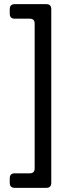

<svg xmlns="http://www.w3.org/2000/svg" viewBox="-20 -765 355 925"><path d="M51 140Q27 140 27 116V94Q27 70 51 70H123Q147 70 147 46V-651Q147 -675 123 -675H51Q27 -675 27 -699V-721Q27 -745 51 -745H203Q227 -745 227 -721V116Q227 140 203 140Z"/></svg>

Font: Pitagon Sans Text
Style: Regular
Weight: 400
Designer: Travis Tran
Foundry: Pitagon
Version: Version 1.001; ttfautohint (v1.8.4.7-5d5b);gftools[0.9.26]